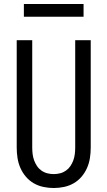

<svg xmlns="http://www.w3.org/2000/svg" viewBox="-20 -937 540 965"><path d="M250 8Q224 8 198 2.5Q172 -3 149.5 -16Q127 -29 110 -49Q93 -69 82.5 -93Q72 -117 68 -143Q64 -169 64 -195V-735H142V-195Q142 -179 144 -162.5Q146 -146 151.5 -131Q157 -116 166 -102.5Q175 -89 188.5 -79.5Q202 -70 218 -66Q234 -62 250 -62Q266 -62 282 -66Q298 -70 311.5 -79.5Q325 -89 334 -102.5Q343 -116 348.5 -131Q354 -146 356 -162.5Q358 -179 358 -195V-735H436V-195Q436 -169 432 -143Q428 -117 417.5 -93Q407 -69 390 -49Q373 -29 350.5 -16Q328 -3 302 2.5Q276 8 250 8ZM400 -853H100V-917H400Z"/></svg>

Font: Iosevka Custom
Style: Regular
Weight: 400
Monospace: yes
Designer: Belleve Invis
Foundry: Belleve Invis
Version: Version 32.5.0; ttfautohint (v1.8.4)